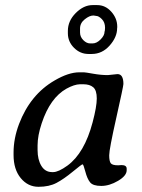

<svg xmlns="http://www.w3.org/2000/svg" viewBox="-20 -740 551 746"><path d="M342.3 -679.7Q327.6 -679.7 309.3 -665Q291 -650.4 291 -629.4V-613.8Q291 -596.7 303.7 -584Q316.4 -571.3 330.1 -571.3H339.8Q355.5 -571.3 370.8 -586.7Q386.2 -602.1 386.2 -616.7L387.7 -623V-626.5L388.2 -631.8Q388.2 -653.3 375.7 -665.8Q363.3 -678.2 353.5 -678.2L343.8 -679.7ZM126 -175.3V-156.7Q126 -120.1 140.6 -95.7Q155.3 -71.3 182.6 -71.3H186.5Q207 -71.3 242.2 -96.7Q308.1 -145 339.8 -264.6Q356 -325.7 356 -357.4Q356 -389.2 342.3 -400.9Q328.6 -412.6 304.2 -412.6H290.5Q268.6 -412.1 238.3 -395.5Q174.8 -359.9 142.1 -261.2Q126 -212.9 126 -175.3ZM243.7 -610.8V-620.1Q243.7 -658.7 274.4 -689.5Q305.2 -720.2 339.4 -720.2H357.9Q389.6 -720.2 412.6 -694.3Q435.5 -668.5 435.5 -636.7V-633.8L435.1 -630.4Q435.1 -595.7 406 -563Q377 -530.3 336.4 -530.3H323.7Q291.5 -530.3 267.6 -554.2Q243.7 -578.1 243.7 -610.8ZM459.5 -413.6Q459.5 -405.3 431.9 -282.5Q404.3 -159.7 404.3 -136.7Q404.3 -113.8 410.4 -105.7Q416.5 -97.7 439 -97.7L452.1 -98.6Q472.2 -98.6 472.2 -84.5V-78.6Q472.2 -57.1 438.7 -37.4Q405.3 -17.6 373.3 -17.6Q341.3 -17.6 330.1 -31.5Q318.8 -45.4 311.5 -73.5Q304.2 -101.6 300.8 -101.6Q297.4 -101.6 262.7 -73Q228 -44.4 199.5 -29.3Q170.9 -14.2 129.6 -14.2Q88.4 -14.2 60.5 -48.1Q32.7 -82 32.7 -137.7V-147.5Q32.7 -202.1 54.2 -258.8Q97.7 -372.6 191.9 -427.2Q246.1 -459 288.1 -459H306.2Q311.5 -459 341.8 -453.6Q372.1 -448.2 398.9 -448.2L436.5 -452.1Q459.5 -452.1 459.5 -413.6Z"/></svg>

Font: Averia Serif Libre
Style: Italic
Weight: 400
Italic angle: -7.90001°
Version: Version 1.002